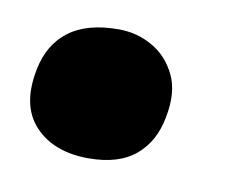

<svg xmlns="http://www.w3.org/2000/svg" viewBox="-39 -244 367 299"><g transform="rotate(10 144.5 -94.0)"><path d="M116 9Q61 9 31 -23Q1 -55 13 -114Q21 -154 49.5 -175.5Q78 -197 128 -197Q157 -197 181.5 -183Q206 -169 219 -142Q232 -115 224 -75Q217 -36 190.5 -13.5Q164 9 116 9Z"/></g></svg>

Font: Vollkorn Black
Style: Italic
Weight: 900
Italic angle: -11°
Designer: Friedrich Althausen
Foundry: Friedrich Althausen
Version: Version 5.000; ttfautohint (v1.8.3)